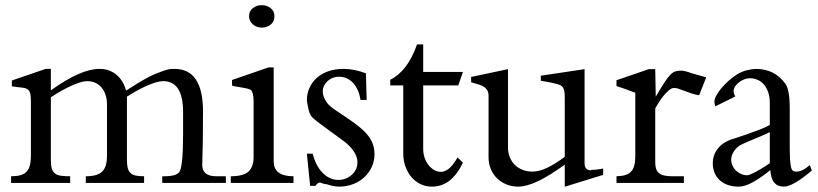

<svg xmlns="http://www.w3.org/2000/svg" viewBox="-20 -708 3167 743"><path d="M854 0H607.9V-25.9H619.1Q637.7 -25.9 651.6 -29.5Q665.5 -33.2 672.4 -40.5Q688.5 -56.6 688.5 -189V-273.9Q688.5 -394 611.8 -394Q600.1 -394 584.7 -389.6Q569.3 -385.3 551 -377.4Q532.7 -369.6 512.7 -358.6Q492.7 -347.7 471.2 -334V-89.8Q471.2 -70.8 474.1 -58.6Q477.1 -46.4 484.4 -39.1Q491.7 -31.7 504.6 -28.8Q517.6 -25.9 537.6 -25.9V0H312V-25.9Q335.9 -25.9 351.8 -30.8Q367.7 -35.6 377 -45.7Q386.2 -55.7 390.1 -70.8Q394 -85.9 394 -106V-303.7Q394 -323.7 388.7 -340.3Q383.3 -356.9 373.3 -368.9Q363.3 -380.9 349.1 -387.5Q335 -394 317.4 -394Q306.2 -394 290.8 -389.4Q275.4 -384.8 257.3 -376.7Q239.3 -368.7 218.8 -357.2Q198.2 -345.7 176.8 -331.5V-89.8Q176.8 -68.8 180.4 -56.2Q184.1 -43.5 192.9 -36.6Q201.7 -29.8 216.1 -27.8Q230.5 -25.9 251.5 -25.9V0H22.9V-25.9Q44.4 -25.9 59.1 -30Q73.7 -34.2 82.8 -43.7Q91.8 -53.2 95.7 -68.6Q99.6 -84 99.6 -106V-315.4Q99.6 -337.9 96.4 -348.4Q93.3 -358.9 85 -363.5Q76.7 -368.2 62.3 -369.4Q47.9 -370.6 25.9 -374V-396.5L156.7 -441.4H176.8V-358.4Q237.3 -401.4 283.2 -421.4Q329.1 -441.4 364.7 -441.4Q403.8 -441.4 430.9 -418.5Q458 -395.5 467.8 -357.4Q492.7 -373.5 511.5 -385Q530.3 -396.5 545.7 -404.8Q561 -413.1 574.7 -419.2Q588.4 -425.3 602.5 -430.2Q615.2 -435.5 629.4 -439Q643.6 -442.4 655.3 -441.4Q765.6 -441.4 765.6 -276.9Q765.6 -157.2 762.7 -71.3V-68.4Q762.7 -47.9 776.4 -36.9Q790 -25.9 816.9 -25.9H854Z M1042 -645Q1042 -624.5 1027.6 -612.8Q1013.2 -601.1 992.2 -601.1Q983.4 -601.1 974.6 -604.2Q965.8 -607.4 959 -613.3Q952.1 -619.1 948 -627.2Q943.8 -635.3 943.8 -645Q943.8 -664.6 958.3 -676.3Q972.7 -688 992.2 -688Q1013.2 -688 1027.6 -676.3Q1042 -664.6 1042 -645ZM1115.7 0H873V-25.9Q921.4 -25.9 941.4 -43.9Q961.4 -62 961.4 -101.1V-316.4Q961.4 -333.5 958.3 -345Q955.1 -356.4 951.2 -359.4Q945.3 -363.3 935.8 -365.5Q926.3 -367.7 915.8 -369.4Q905.3 -371.1 895 -372.8Q884.8 -374.5 877.9 -377V-398.4L1019.5 -447.3H1039.1V-83.5Q1039.1 -25.9 1115.7 -25.9Z M1429.2 -111.3Q1429.2 -84.5 1418.5 -61.5Q1407.7 -38.6 1389.4 -21.7Q1371.1 -4.9 1346.2 4.6Q1321.3 14.2 1292.5 14.2Q1279.8 14.2 1267.6 11.5Q1255.4 8.8 1244.1 4.9Q1235.8 4.4 1227.8 1.5Q1219.7 -1.5 1216.8 -1.5Q1213.9 -1.5 1209.2 1.7Q1204.6 4.9 1200.7 11.2H1180.2L1167.5 -113.3H1189.9Q1195.3 -91.8 1204.6 -73.2Q1213.9 -54.7 1226.6 -41Q1239.3 -27.3 1255.4 -19.5Q1271.5 -11.7 1290 -11.7Q1304.2 -11.7 1317.4 -16.8Q1330.6 -22 1340.8 -31Q1351.1 -40 1357.2 -52.7Q1363.3 -65.4 1363.3 -80.6Q1363.3 -95.2 1355.2 -111.6Q1347.2 -127.9 1330.1 -145Q1324.2 -150.9 1313 -159.7Q1301.8 -168.5 1287.8 -178.5Q1273.9 -188.5 1259 -199.5Q1244.1 -210.4 1230.2 -220.5Q1216.3 -230.5 1205.1 -239.5Q1193.8 -248.5 1187.5 -254.9Q1178.2 -266.1 1174.1 -283.9Q1169.9 -301.8 1167.5 -318.4Q1167.5 -346.2 1178 -368.9Q1188.5 -391.6 1207 -407.7Q1225.6 -423.8 1251.7 -432.6Q1277.8 -441.4 1308.6 -441.4Q1351.1 -441.4 1396 -424.3L1398.9 -321.3H1375Q1372.1 -341.3 1365 -357.7Q1357.9 -374 1347.4 -386Q1336.9 -397.9 1322.8 -404.5Q1308.6 -411.1 1291.5 -411.1Q1279.8 -411.1 1268.6 -407Q1257.3 -402.8 1248.5 -395Q1239.7 -387.2 1234.4 -376.7Q1229 -366.2 1229 -353.5Q1229 -339.4 1237.8 -322.5Q1246.6 -305.7 1262.2 -293.5Q1266.1 -289.6 1282.7 -278.8Q1299.3 -268.1 1323.2 -251.5Q1351.1 -232.9 1371.3 -216.3Q1391.6 -199.7 1404.3 -183.3Q1417 -167 1423.1 -149.4Q1429.2 -131.8 1429.2 -111.3Z M1771.5 -78.6Q1749.5 -32.7 1720 -9.3Q1690.4 14.2 1650.9 14.2Q1627 14.2 1606.7 4.2Q1586.4 -5.9 1571.8 -23.2Q1557.1 -40.5 1548.8 -64Q1540.5 -87.4 1540.5 -113.8V-377.4H1490.2V-399.4Q1522.5 -415 1548.8 -449Q1575.2 -482.9 1593.8 -536.1H1617.7V-429.7H1771.5L1753.4 -377.4H1617.7V-130.4Q1617.7 -113.8 1623 -97.9Q1628.4 -82 1637.9 -69.8Q1647.5 -57.6 1659.9 -50.3Q1672.4 -43 1686.5 -43Q1719.2 -43 1750.5 -98.6Z M2314 -31.2 2165.5 14.6V-70.8Q2106 -27.8 2061.8 -6.8Q2017.6 14.2 1985.4 14.2Q1960.9 14.2 1939.9 5.6Q1918.9 -2.9 1903.6 -17.8Q1888.2 -32.7 1879.4 -53.7Q1870.6 -74.7 1870.6 -99.6V-336.9Q1870.6 -352.1 1864.3 -360.8Q1857.9 -369.6 1848.1 -374.8Q1838.4 -379.9 1826.4 -382.8Q1814.5 -385.7 1803.2 -389.6V-410.2L1945.8 -440.4V-137.7Q1945.8 -116.7 1952.9 -99.4Q1960 -82 1972.4 -69.8Q1984.9 -57.6 2002.4 -50.8Q2020 -43.9 2040.5 -43.9Q2066.9 -43.9 2099.4 -59.6Q2131.8 -75.2 2165.5 -101.6V-330.6Q2165.5 -349.1 2163.1 -358.9Q2160.6 -368.7 2155 -373.8Q2149.4 -378.9 2139.9 -381.6Q2130.4 -384.3 2115.7 -387.7Q2105.5 -390.1 2094 -391.8Q2082.5 -393.6 2072.8 -395.5V-415L2242.2 -440.4V-76.7Q2242.2 -62.5 2248.3 -55.9Q2254.4 -49.3 2264.2 -48.8Q2268.1 -50.8 2274.9 -50.8Q2281.7 -50.8 2289.6 -51.8L2314 -55.7Z M2712.9 -408.7 2685.5 -339.4Q2671.9 -341.3 2657.7 -345.9Q2643.6 -350.6 2630.9 -355.5Q2618.2 -360.4 2607.4 -364Q2596.7 -367.7 2589.4 -367.7Q2579.1 -367.7 2568.4 -358.6Q2557.6 -349.6 2547.4 -336.9Q2537.1 -324.2 2528.8 -310.8Q2520.5 -297.4 2515.6 -288.6V-80.6Q2515.6 -65.4 2518.8 -55.2Q2522 -44.9 2529.8 -38.3Q2537.6 -31.7 2550.5 -28.8Q2563.5 -25.9 2582.5 -25.9H2626.5V0H2365.7V-25.9Q2385.7 -26.4 2399.4 -30.5Q2413.1 -34.7 2421.9 -43.9Q2430.7 -53.2 2434.6 -67.9Q2438.5 -82.5 2438.5 -103.5V-349.1Q2421.4 -356 2402.3 -362.5Q2383.3 -369.1 2365.7 -375V-397.5L2490.7 -440.4H2515.6L2517.6 -334Q2538.1 -368.7 2551 -388.7Q2564 -408.7 2574.2 -418.9Q2584.5 -429.2 2594.2 -431.9Q2604 -434.6 2617.2 -434.6Q2623 -434.6 2633.8 -431.9Q2644.5 -429.2 2654.3 -425.3Z M2959 -196.8Q2953.6 -193.8 2943.4 -189.2Q2933.1 -184.6 2920.9 -179.4Q2908.7 -174.3 2895.5 -168.9Q2882.3 -163.6 2870.8 -158.4Q2859.4 -153.3 2851.1 -149.4Q2842.8 -145.5 2839.8 -143.1Q2826.2 -132.8 2817.9 -118.9Q2809.6 -105 2809.6 -90.3Q2809.6 -78.1 2814.7 -66.9Q2819.8 -55.7 2828.4 -47.6Q2836.9 -39.6 2848.1 -34.7Q2859.4 -29.8 2871.6 -29.8Q2876 -29.8 2885.3 -33.7Q2894.5 -37.6 2906.5 -43.9Q2918.5 -50.3 2932.1 -58.8Q2945.8 -67.4 2959 -76.2ZM3121.6 -47.9Q3048.3 14.2 3013.2 14.2Q2989.3 14.2 2976.3 -1Q2963.4 -16.1 2960.9 -49.8Q2921.9 -18.1 2891.6 -2Q2861.3 14.2 2838.9 14.2Q2792.5 14.2 2765.4 -10.5Q2738.3 -35.2 2738.3 -77.6Q2738.3 -105 2753.9 -127.9Q2769.5 -150.9 2797.9 -163.6Q2805.2 -167 2825.2 -173.3Q2845.2 -179.7 2869.4 -188Q2893.6 -196.3 2918.2 -205.8Q2942.9 -215.3 2959 -224.6V-307.6Q2959 -335 2951.9 -353.5Q2944.8 -372.1 2933.8 -383.5Q2922.9 -395 2909.2 -400.1Q2895.5 -405.3 2882.3 -405.3Q2872.1 -405.3 2860.8 -401.1Q2849.6 -397 2840.3 -389.9Q2831.1 -382.8 2825 -373.8Q2818.8 -364.7 2818.8 -355Q2818.8 -347.2 2825.2 -334.5L2748 -296.4Q2744.6 -307.1 2744.6 -314.5Q2744.6 -324.7 2752.2 -338.6Q2759.8 -352.5 2772 -367.2Q2784.2 -381.8 2800 -395.8Q2815.9 -409.7 2832 -419.9Q2850.6 -431.2 2869.1 -435.8Q2887.7 -440.4 2904.3 -441.4Q2978 -441.4 3019 -384.3Q3027.3 -373 3031.7 -349.1Q3036.1 -325.2 3036.1 -289.6V-147Q3036.1 -111.3 3037.4 -90.8Q3038.6 -70.3 3041.5 -59.8Q3044.4 -49.3 3049.3 -46.6Q3054.2 -43.9 3061.5 -43.9Q3085.4 -43.9 3113.8 -69.3Z"/></svg>

Font: XB Niloofar
Style: Regular
Weight: 400
Designer: Behnam
Foundry: Irmug
Version: Version 7.201 2008